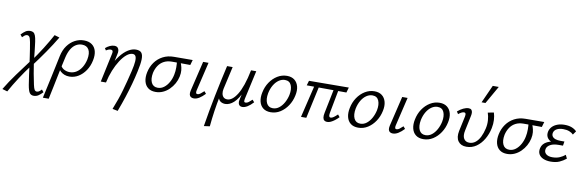

<svg xmlns="http://www.w3.org/2000/svg" viewBox="-117 -1281 6505 2139"><g transform="rotate(10 3136.0 -211.0)"><path d="M300 286Q270 286 254 263.5Q238 241 227 177Q220 127 210.5 67.5Q201 8 195 -50Q189 -95 182.5 -137.5Q176 -180 170 -220.5Q164 -261 157 -297Q149 -340 139 -353.5Q129 -367 112 -367Q99 -367 85 -356.5Q71 -346 60 -334L38 -361Q64 -389 87 -404Q110 -419 141 -419Q161 -419 175 -410Q189 -401 198 -377.5Q207 -354 213 -311Q216 -287 219.5 -260Q223 -233 226 -204Q229 -175 232 -146.5Q235 -118 237 -91Q248 -19 259 43.5Q270 106 283 164Q292 206 301.5 220Q311 234 328 234Q342 234 356 223.5Q370 213 380 201L402 228Q377 255 353.5 270.5Q330 286 300 286ZM3 289 -55 272Q-1 182 65.5 91Q132 0 202 -93L218 -41Q156 41 101.5 125Q47 209 3 289ZM225 -43 209 -96Q267 -175 320 -259.5Q373 -344 414 -420L471 -403Q420 -317 356.5 -225Q293 -133 225 -43Z M406 289Q420 225 433 165Q446 105 459 46Q472 -13 484.5 -74Q497 -135 511 -200Q526 -271 561.5 -319.5Q597 -368 645 -393.5Q693 -419 747 -419Q803 -419 838 -393.5Q873 -368 885 -322.5Q897 -277 884 -216Q871 -152 837 -101.5Q803 -51 756 -22.5Q709 6 655 6Q624 6 598.5 -4Q573 -14 554.5 -31Q536 -48 527 -70L547 -98Q562 -70 590.5 -56.5Q619 -43 650 -43Q692 -43 726.5 -65Q761 -87 785 -126.5Q809 -166 820 -217Q834 -289 811 -329Q788 -369 733 -369Q697 -369 665.5 -350Q634 -331 611 -293Q588 -255 575 -200Q563 -147 554.5 -108Q546 -69 538.5 -33Q531 3 522.5 45Q514 87 502 145.5Q490 204 472 289Z M1192 277Q1217 215 1236 160.5Q1255 106 1270 53Q1285 0 1299.5 -55Q1314 -110 1329 -174Q1346 -246 1348.5 -287.5Q1351 -329 1340.5 -347Q1330 -365 1307 -365Q1274 -365 1239 -336Q1204 -307 1171 -256Q1138 -205 1111.5 -139.5Q1085 -74 1069 0H1024Q1048 -99 1083 -177Q1118 -255 1160 -309Q1202 -363 1247 -391Q1292 -419 1335 -419Q1380 -419 1398.5 -395.5Q1417 -372 1415.5 -320.5Q1414 -269 1395 -184Q1379 -109 1358.5 -35Q1338 39 1312 119Q1286 199 1252 289ZM1010 0 1080 -327Q1082 -335 1082.5 -345Q1083 -355 1078 -362.5Q1073 -370 1057 -370Q1045 -370 1031 -364.5Q1017 -359 1006 -351L991 -375Q1014 -395 1040 -407Q1066 -419 1090 -419Q1116 -419 1128.5 -406Q1141 -393 1143 -373Q1145 -353 1139 -331L1069 0Z M1630 8Q1577 8 1544 -18Q1511 -44 1500 -89.5Q1489 -135 1501 -192Q1514 -255 1549.5 -305Q1585 -355 1640 -384Q1695 -413 1766 -413L1977 -414L1960 -355Q1899 -356 1846 -356Q1793 -356 1752 -356Q1702 -356 1664 -336.5Q1626 -317 1601.5 -281Q1577 -245 1566 -197Q1553 -127 1574 -84.5Q1595 -42 1646 -42Q1685 -42 1717 -66.5Q1749 -91 1771.5 -131.5Q1794 -172 1803 -219Q1807 -237 1809 -258.5Q1811 -280 1811 -302.5Q1811 -325 1809.5 -344Q1808 -363 1804 -374L1843 -384Q1851 -362 1859.5 -337Q1868 -312 1871.5 -280Q1875 -248 1866 -206Q1857 -165 1836 -127Q1815 -89 1783.5 -58Q1752 -27 1713 -9.5Q1674 8 1630 8Z M2062 5Q2043 5 2029.5 -3.5Q2016 -12 2012 -29.5Q2008 -47 2014 -74L2095 -414H2156L2079 -89Q2075 -71 2078 -60Q2081 -49 2095 -49Q2110 -49 2127 -61.5Q2144 -74 2166 -95L2188 -69Q2155 -34 2123.5 -14.5Q2092 5 2062 5Z M2227 289Q2255 114 2290.5 -63Q2326 -240 2366 -414H2429L2371 -157Q2365 -130 2369 -105Q2373 -80 2388.5 -64.5Q2404 -49 2432 -49Q2459 -49 2487 -70Q2515 -91 2542.5 -135Q2570 -179 2594 -248.5Q2618 -318 2637 -414H2674Q2644 -267 2602.5 -174Q2561 -81 2514 -38Q2467 5 2417 5Q2404 5 2389 1Q2374 -3 2361 -13Q2348 -23 2341 -40.5Q2334 -58 2337 -84L2345 -71Q2327 14 2314 103.5Q2301 193 2293 280ZM2610 5Q2593 5 2581.5 -3.5Q2570 -12 2566 -29.5Q2562 -47 2568 -72L2645 -414H2696L2624 -89Q2620 -69 2622.5 -59Q2625 -49 2639 -49Q2655 -49 2672 -61.5Q2689 -74 2711 -95L2733 -69Q2700 -33 2669 -14Q2638 5 2610 5Z M2932 8Q2879 8 2846 -18Q2813 -44 2802 -89.5Q2791 -135 2803 -192Q2816 -258 2851 -310Q2886 -362 2936 -392.5Q2986 -423 3043 -423Q3095 -423 3128 -397.5Q3161 -372 3173 -327Q3185 -282 3172 -223Q3159 -160 3124.5 -107.5Q3090 -55 3040.5 -23.5Q2991 8 2932 8ZM2948 -40Q2987 -40 3019 -65Q3051 -90 3073.5 -131Q3096 -172 3106 -219Q3119 -285 3100 -329.5Q3081 -374 3028 -374Q2993 -374 2960.5 -352Q2928 -330 2904 -290Q2880 -250 2869 -197Q2856 -126 2877 -83Q2898 -40 2948 -40Z M3570 5Q3552 5 3539 -4.5Q3526 -14 3522.5 -36Q3519 -58 3527 -94L3591 -409H3643L3584 -98Q3582 -87 3582 -75.5Q3582 -64 3586.5 -56.5Q3591 -49 3602 -49Q3616 -49 3634.5 -62Q3653 -75 3677 -98L3699 -71Q3677 -48 3654.5 -31Q3632 -14 3611.5 -4.5Q3591 5 3570 5ZM3275 0 3373 -409H3424L3335 0ZM3726 -355 3277 -357 3293 -411 3743 -414Z M3922 8Q3869 8 3836 -18Q3803 -44 3792 -89.5Q3781 -135 3793 -192Q3806 -258 3841 -310Q3876 -362 3926 -392.5Q3976 -423 4033 -423Q4085 -423 4118 -397.5Q4151 -372 4163 -327Q4175 -282 4162 -223Q4149 -160 4114.5 -107.5Q4080 -55 4030.5 -23.5Q3981 8 3922 8ZM3938 -40Q3977 -40 4009 -65Q4041 -90 4063.5 -131Q4086 -172 4096 -219Q4109 -285 4090 -329.5Q4071 -374 4018 -374Q3983 -374 3950.5 -352Q3918 -330 3894 -290Q3870 -250 3859 -197Q3846 -126 3867 -83Q3888 -40 3938 -40Z M4314 5Q4295 5 4281.5 -3.5Q4268 -12 4264 -29.5Q4260 -47 4266 -74L4347 -414H4408L4331 -89Q4327 -71 4330 -60Q4333 -49 4347 -49Q4362 -49 4379 -61.5Q4396 -74 4418 -95L4440 -69Q4407 -34 4375.5 -14.5Q4344 5 4314 5Z M4659 8Q4606 8 4573 -18Q4540 -44 4529 -89.5Q4518 -135 4530 -192Q4543 -258 4578 -310Q4613 -362 4663 -392.5Q4713 -423 4770 -423Q4822 -423 4855 -397.5Q4888 -372 4900 -327Q4912 -282 4899 -223Q4886 -160 4851.5 -107.5Q4817 -55 4767.5 -23.5Q4718 8 4659 8ZM4675 -40Q4714 -40 4746 -65Q4778 -90 4800.5 -131Q4823 -172 4833 -219Q4846 -285 4827 -329.5Q4808 -374 4755 -374Q4720 -374 4687.5 -352Q4655 -330 4631 -290Q4607 -250 4596 -197Q4583 -126 4604 -83Q4625 -40 4675 -40Z M5146 8Q5083 8 5052.5 -34.5Q5022 -77 5037 -151L5073 -319Q5075 -329 5075.5 -339.5Q5076 -350 5072 -357.5Q5068 -365 5055 -365Q5043 -365 5027 -357Q5011 -349 4993 -334L4975 -361Q5006 -388 5038.5 -403.5Q5071 -419 5098 -419Q5120 -419 5130 -408Q5140 -397 5141.5 -379Q5143 -361 5138 -339L5102 -168Q5089 -108 5108.5 -75Q5128 -42 5171 -42Q5210 -42 5240.5 -66.5Q5271 -91 5292 -133.5Q5313 -176 5325 -230Q5336 -278 5332.5 -324Q5329 -370 5316 -408L5383 -421Q5395 -383 5397.5 -339Q5400 -295 5390 -246Q5376 -177 5342 -119Q5308 -61 5258.5 -26.5Q5209 8 5146 8ZM5228 -509 5319 -711H5387L5272 -509Z M5607 8Q5554 8 5521 -18Q5488 -44 5477 -89.5Q5466 -135 5478 -192Q5491 -255 5526.5 -305Q5562 -355 5617 -384Q5672 -413 5743 -413L5954 -414L5937 -355Q5876 -356 5823 -356Q5770 -356 5729 -356Q5679 -356 5641 -336.5Q5603 -317 5578.5 -281Q5554 -245 5543 -197Q5530 -127 5551 -84.5Q5572 -42 5623 -42Q5662 -42 5694 -66.5Q5726 -91 5748.5 -131.5Q5771 -172 5780 -219Q5784 -237 5786 -258.5Q5788 -280 5788 -302.5Q5788 -325 5786.5 -344Q5785 -363 5781 -374L5820 -384Q5828 -362 5836.5 -337Q5845 -312 5848.5 -280Q5852 -248 5843 -206Q5834 -165 5813 -127Q5792 -89 5760.5 -58Q5729 -27 5690 -9.5Q5651 8 5607 8Z M6099 8Q6052 8 6016.5 -7Q5981 -22 5965 -51Q5949 -80 5959 -121Q5971 -172 6024.5 -197.5Q6078 -223 6159 -223L6156 -194Q6109 -194 6073 -209Q6037 -224 6021.5 -252.5Q6006 -281 6015 -320Q6023 -351 6045.5 -374Q6068 -397 6103.5 -410Q6139 -423 6184 -423Q6230 -423 6264 -410Q6298 -397 6321 -373L6292 -332Q6275 -350 6246 -361.5Q6217 -373 6177 -373Q6133 -373 6104.5 -357.5Q6076 -342 6069 -313Q6064 -289 6075.5 -272Q6087 -255 6111 -247Q6135 -239 6167 -239H6213L6205 -191H6159Q6097 -191 6062 -171Q6027 -151 6021 -122Q6013 -87 6037.5 -65Q6062 -43 6109 -43Q6157 -43 6192.5 -58.5Q6228 -74 6254 -96L6273 -56Q6239 -28 6198.5 -10Q6158 8 6099 8Z"/></g></svg>

Font: Ysabeau Office
Style: Italic
Weight: 400
Italic angle: -12°
Designer: Christian Thalmann (Catharsis Fonts)
Version: Version 2.001;gftools[0.9.30]; featfreeze: tnum,lnum,ss02